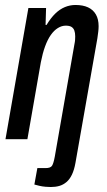

<svg xmlns="http://www.w3.org/2000/svg" viewBox="-20 -559 430 771"><path d="M184 192Q176 192 163 191Q150 190 137.5 187Q125 184 118 182L130 116H163Q183 116 189 106.5Q195 97 200 70L279 -382Q281 -391 281.5 -398.5Q282 -406 282 -413Q282 -427 278.5 -436.5Q275 -446 267 -451Q259 -456 244 -456Q228 -456 212.5 -446.5Q197 -437 184 -418.5Q171 -400 161 -372.5Q151 -345 144 -309L90 0H2L94 -527H165L163 -459H167Q184 -487 202 -504.5Q220 -522 240.5 -530.5Q261 -539 283 -539Q313 -539 333.5 -529.5Q354 -520 365 -501Q376 -482 376 -454Q376 -443 374.5 -431Q373 -419 371 -405L283 95Q278 123 269 142Q260 161 247 172Q234 183 218.5 187.5Q203 192 184 192Z"/></svg>

Font: Archivo ExtraCondensed Medium
Style: Italic
Weight: 500
Width: 2
Italic angle: -10°
Designer: Hector Gatti
Foundry: Omnibus-Type
Version: Version 2.001